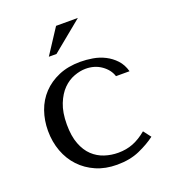

<svg xmlns="http://www.w3.org/2000/svg" viewBox="-133 -809 810 918"><g transform="rotate(-20 272.0 -350.0)"><path d="M331 -40Q295 -40 261.5 -51Q228 -62 202 -86.5Q176 -111 160.5 -151.5Q145 -192 145 -251Q145 -312 162 -354.5Q179 -397 204.5 -422.5Q230 -448 261 -459.5Q292 -471 320 -471Q366 -471 400 -447Q434 -423 445 -388H514Q504 -424 482 -447.5Q460 -471 431.5 -485.5Q403 -500 370.5 -505.5Q338 -511 308 -511Q245 -511 197 -490.5Q149 -470 116 -435Q83 -400 66.5 -353Q50 -306 50 -253Q50 -197 68 -148.5Q86 -100 119.5 -64.5Q153 -29 200 -8.5Q247 12 306 12Q372 12 421.5 -10Q471 -32 505 -58L476 -96Q441 -67 406.5 -53.5Q372 -40 331 -40ZM258 -712H369L214 -585H175Z"/></g></svg>

Font: Tenor Sans
Style: Regular
Weight: 400
Designer: Denis Masharov
Foundry: Denis Masharov
Version: Version 1.1